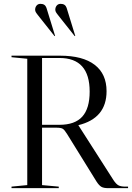

<svg xmlns="http://www.w3.org/2000/svg" viewBox="-20 -980 687 1000"><path d="M40 -8 122 -16V-674L40 -682V-690H293Q411 -690 473 -642.5Q535 -595 535 -505Q535 -364 388 -328L571 -42Q584 -22 596.5 -15Q609 -8 633 -8H647V0H544Q520 0 508 -7Q496 -14 483 -34L330 -281Q316 -304 306.5 -309.5Q297 -315 273 -315H199V-16L286 -8V0H40ZM199 -330H290Q370 -330 408.5 -372.5Q447 -415 447 -503Q447 -678 290 -678H199ZM327 -939 372 -793 369 -792 304 -874Q299 -880 292.5 -888.5Q286 -897 283 -900.5Q280 -904 276.5 -909Q273 -914 271.5 -916.5Q270 -919 269 -922.5Q268 -926 268 -929Q268 -942 275.5 -951Q283 -960 296 -960Q320 -960 327 -939ZM222 -939 267 -793 264 -792 199 -874Q194 -880 187.5 -888.5Q181 -897 178 -900.5Q175 -904 171.5 -909Q168 -914 166.5 -916.5Q165 -919 164 -922.5Q163 -926 163 -929Q163 -942 170.5 -951Q178 -960 191 -960Q215 -960 222 -939Z"/></svg>

Font: Libre Caslon Display
Style: Regular
Weight: 400
Designer: Pablo Impallari, Rodrigo Fuenzalida
Foundry: Pablo Impallari, Rodrigo Fuenzalida
Version: Version 1.002